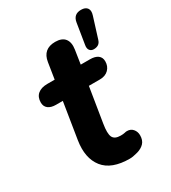

<svg xmlns="http://www.w3.org/2000/svg" viewBox="-178 -804 805 906"><g transform="rotate(-30 224.5 -351.0)"><path d="M89.7 -187.9 121.1 -384.1H84Q57 -384.1 42 -395.9Q27.1 -407.6 27.1 -429.3Q27.1 -458.5 45.7 -474.3Q64.2 -490 97.9 -490H137.9L151.7 -577.6Q161.9 -643.4 228.7 -643.4Q265 -643.4 281.1 -623.1Q297.1 -602.7 291.5 -565.4L279.9 -490H330Q357.9 -490 373 -478.7Q388.1 -467.4 388.1 -445.9Q388.1 -419 370.7 -401.6Q353.2 -384.1 323.2 -384.1H263.1L232.7 -195.7Q224.4 -145.8 233.7 -125.7Q243.1 -105.5 276.2 -105.5Q290 -105.5 298.4 -107.5Q305.2 -109.5 311.7 -109.5Q331.9 -109.5 343.9 -95.4Q355.9 -81.2 355.9 -61.4Q355.9 -34.7 341.5 -19.3Q327 -4 303 2.8Q297.4 4.6 294.8 4.8Q274.6 10.4 259.8 10.4Q159.9 10.4 117.6 -43.1Q75.3 -96.7 89.7 -187.9ZM344 -559.7 362.2 -672.3Q368.8 -713.4 409.9 -713.4Q433.7 -713.4 443.3 -699.8Q452.9 -686.2 445.3 -662.5L410.1 -550Q405.5 -534.8 395.3 -528.3Q385.1 -521.8 370.4 -521.8Q356 -521.8 348.4 -531.8Q340.8 -541.8 344 -559.7Z"/></g></svg>

Font: SN Pro Thin
Style: Italic
Weight: 200
Italic angle: -9°
Designer: Tobias Whetton
Foundry: Supernotes
Version: Version 1.003;Glyphs 3.3 (3324)